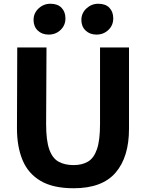

<svg xmlns="http://www.w3.org/2000/svg" viewBox="-20 -996 778 1024"><path d="M373 8Q263 8 196.5 -31.2Q130 -70.5 100.2 -142.2Q70.5 -214 70.5 -311.5L72 -743H228L226 -334Q226 -246.5 242.8 -199.2Q259.5 -152 292.2 -133.8Q325 -115.5 372.5 -115.5Q418 -115.5 449.5 -134.2Q481 -153 497.2 -200.5Q513.5 -248 513.5 -334V-743H668V-309Q668 -158.5 596.5 -75.2Q525 8 373 8ZM239.5 -811.5Q204 -811.5 181.5 -833Q159 -854.5 159 -889.5Q159 -926 185.8 -951Q212.5 -976 249 -976Q287.5 -976 308.2 -954.5Q329 -933 329 -898Q329 -861 303 -836.2Q277 -811.5 239.5 -811.5ZM494.5 -811.5Q459.5 -811.5 436.8 -833Q414 -854.5 414 -889.5Q414 -926 441 -951Q468 -976 504 -976Q543 -976 563.5 -954.5Q584 -933 584 -898Q584 -861 558 -836.2Q532 -811.5 494.5 -811.5Z"/></svg>

Font: Koeln Type Sans
Style: Bold
Weight: 700
Designer: Eben Sorkin
Foundry: Eben Sorkin
Version: Version 2.001